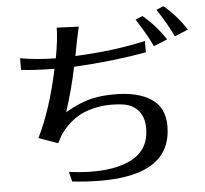

<svg xmlns="http://www.w3.org/2000/svg" viewBox="-58 -916 1076 1010"><g transform="rotate(-5 479.5 -411.0)"><path d="M66.4 -585V-646.5Q154.3 -630.9 253.9 -629.9Q272.5 -731.4 272.5 -790L388.7 -785.2Q383.8 -761.7 377.9 -736.8Q372.1 -711.9 368.2 -689.5L357.4 -632.8Q560.5 -641.6 728.5 -679.7V-620.1Q551.8 -587.9 345.7 -577.1Q323.2 -465.8 283.2 -341.8Q367.2 -392.6 445.3 -406.2Q489.3 -414.1 546.9 -414.1Q667 -414.1 737.3 -368.2Q807.6 -322.3 807.6 -224.6Q807.6 32.2 437.5 32.2Q362.3 32.2 283.2 23.4L270.5 -28.3Q484.4 0 601.6 -60.5Q695.3 -109.4 695.3 -222.7Q695.3 -307.6 630.9 -342.8Q596.7 -361.3 522.5 -361.3Q448.2 -361.3 381.8 -335.4Q315.4 -309.6 261.7 -242.2Q248 -225.6 227.5 -183.6L126 -219.7Q196.3 -360.4 242.2 -575.2Q127.9 -577.1 66.4 -585ZM689.5 -795.9 727.5 -811.5Q796.9 -752.9 845.7 -677.7L773.4 -648.4Q749 -703.1 689.5 -795.9ZM803.7 -837.9 841.8 -853.5Q911.1 -794.9 959 -719.7L887.7 -690.4Q863.3 -745.1 803.7 -837.9Z"/></g></svg>

Font: GenEi LateMin P v2
Style: Medium
Weight: 500
Designer: o_tamon (Modified)
Foundry: o_tamon / Adobe Systems Incorporated / FONT 910 / Philipp H. Poll
Version: Version 2.1;Original Version 1.004